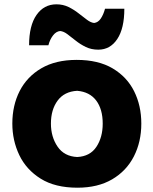

<svg xmlns="http://www.w3.org/2000/svg" viewBox="-20 -854 710 889"><path d="M338.4 15.1Q235.4 15.1 168.5 -26.6Q101.6 -68.4 69.3 -136Q37.1 -203.6 37.1 -281.7Q37.1 -365.7 71 -432.4Q105 -499 171.4 -537.8Q237.8 -576.7 335 -576.7Q435.1 -576.7 501.5 -537.4Q567.9 -498 601.1 -431.4Q634.3 -364.7 634.3 -281.7Q634.3 -197.3 599.9 -129.9Q565.4 -62.5 499.3 -23.7Q433.1 15.1 338.4 15.1ZM337.4 -127Q397 -129.9 426.3 -174.1Q455.6 -218.3 455.6 -281.7Q455.6 -348.6 425.3 -388.7Q395 -428.7 337.4 -433.6Q277.8 -430.2 246.8 -388.2Q215.8 -346.2 215.8 -281.7Q215.8 -220.2 246.6 -175Q277.3 -129.9 337.4 -127ZM435.1 -624Q402.8 -624 377.2 -636.5Q351.6 -648.9 330.6 -665.8Q309.6 -682.6 292 -695.8Q274.4 -709 258.3 -710.4Q239.7 -708.5 225.3 -689.7Q210.9 -670.9 204.1 -644.5H114.7Q114.7 -735.8 149.2 -784.9Q183.6 -834 241.2 -834Q272 -834 297.4 -821.5Q322.8 -809.1 344 -792.2Q365.2 -775.4 383.1 -762.2Q400.9 -749 416 -747.6Q434.6 -750 446.8 -768.3Q459 -786.6 466.3 -813.5H555.7Q555.7 -722.2 522.9 -673.1Q490.2 -624 435.1 -624Z"/></svg>

Font: Pinar DS4-Bold
Style: Regular
Weight: 700
Designer: Amin Abedi
Version: Version 2.000